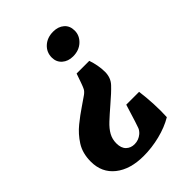

<svg xmlns="http://www.w3.org/2000/svg" viewBox="-203 -506 793 793"><g transform="rotate(-45 194.0 -109.0)"><path d="M277 -232Q283 -215 287 -194.5Q291 -174 291 -154Q291 -120 270 -97.5Q249 -75 209 -41Q180 -16 158.5 4Q137 24 126 44Q115 64 115 88Q115 116 129.5 130Q144 144 166 144Q190 144 209 128Q220 118 224 107.5Q228 97 234 78L257 4H332Q337 41 339 83Q341 125 339 159Q302 181 254 193Q206 205 158 205Q80 205 33.5 168Q-13 131 -13 67Q-13 18 9 -16.5Q31 -51 62 -76Q93 -101 120 -119Q150 -139 162 -148Q174 -157 178.5 -166Q183 -175 189 -192L203 -232ZM257 -423Q286 -423 304.5 -407Q323 -391 323 -363Q323 -334 300.5 -313Q278 -292 243 -292Q214 -292 195.5 -308.5Q177 -325 177 -351Q177 -382 199.5 -402.5Q222 -423 257 -423Z"/></g></svg>

Font: Rasa
Style: Italic
Weight: 400
Italic angle: -7.10001°
Designer: Anna Giedrys (Yrsa+Rasa design), David Brezina (Yrsa art-direction, Rasa art-direction, design)
Foundry: Rosetta Type Foundry
Version: Version 2.004